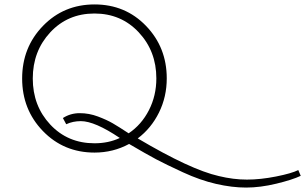

<svg xmlns="http://www.w3.org/2000/svg" viewBox="-20 -679 1378 867"><path d="M733 -325Q733 -242 698 -171Q663 -100 602 -54Q840 87 968 116Q1034 132 1095 132Q1156 132 1226.5 118Q1297 104 1327 89L1338 115Q1300 133 1227.5 150.5Q1155 168 1091.5 168Q1028 168 956 151.5Q884 135 806 99Q728 63 685.5 40.5Q643 18 563 -29Q491 10 407 10Q268 10 174 -87Q80 -184 80 -324.5Q80 -465 174 -562Q268 -659 407 -659Q546 -659 639.5 -562Q733 -465 733 -325ZM407 -32Q470 -32 521 -56Q408 -132 345 -132Q309 -132 279 -118L264 -146Q298 -168 340 -168Q382 -168 422 -153Q462 -138 489.5 -122Q517 -106 561 -77Q619 -116 652.5 -181.5Q686 -247 686 -325Q686 -448 606.5 -533Q527 -618 406.5 -618Q286 -618 207 -533Q128 -448 128 -324.5Q128 -201 207 -116.5Q286 -32 407 -32Z"/></svg>

Font: Julius Sans One
Style: Regular
Weight: 400
Designer: Luciano Vergara
Foundry: LatinoType
Version: Version 1.001